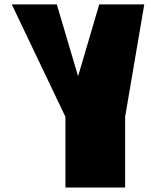

<svg xmlns="http://www.w3.org/2000/svg" viewBox="-20 -845 703 865"><path d="M427.1 -825.2 331.8 -501.4 235.9 -825.2H33L274.8 -318.6V0H543.7V-318.6L630 -825.2Z"/></svg>

Font: Blink
Style: Wide
Weight: 400
Designer: Mew Too
Foundry: Cannot Into Space Fonts
Version: Version 001.000